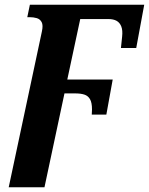

<svg xmlns="http://www.w3.org/2000/svg" viewBox="-20 -556 633 816"><path d="M158 -422Q164 -449 157 -462Q150 -475 136 -479Q122 -483 106 -483H96L107 -536H593L559 -352H494L499 -400Q502 -427 495.5 -443.5Q489 -460 475.5 -467.5Q462 -475 441 -475H321L266 -218H459L432 -69H370L371 -91Q371 -120 362.5 -134.5Q354 -149 338.5 -154Q323 -159 300 -159H254L169 240H17Z"/></svg>

Font: Noto Serif
Style: Italic
Weight: 400
Italic angle: -12°
Designer: Monotype Design Team
Foundry: Monotype Imaging Inc.
Version: Version 2.013